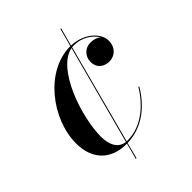

<svg xmlns="http://www.w3.org/2000/svg" viewBox="-185 -658 846 846"><g transform="rotate(-45 238.0 -235.0)"><path d="M340.5 -555H336L313.5 -470H310.5C159.5 -470 28 -302.5 28 -148.5C28 -52.5 84 10 184 10C184.5 10 185 10 186 10L166 85H170.5L190 10C290.5 7 360 -58 402.5 -129.5L398.5 -131.5C355.5 -60.5 286 2 198.5 2C196.5 2 194.5 2 192.5 2L315.5 -461.5C319.5 -462 323.5 -462 327.5 -462C376 -462 417.5 -434.5 436 -402C424 -414 405 -419 386 -419C353.5 -419 327 -392.5 327 -358.5C327 -318.5 356.5 -300.5 387.5 -300.5C423 -300.5 450.5 -327 450.5 -367.5C450.5 -412.5 399.5 -467 317.5 -470ZM126.5 -93C126.5 -212.5 200.5 -439.5 311 -460.5L188 1.5C146.5 -3.5 126.5 -40.5 126.5 -93Z"/></g></svg>

Font: Bodoni* 36pt Medium
Style: Italic
Weight: 500
Italic angle: -13°
Version: Version 2.3